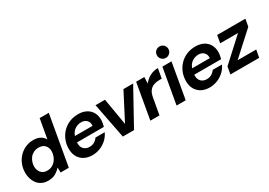

<svg xmlns="http://www.w3.org/2000/svg" viewBox="8 -1524 3263 2333"><g transform="rotate(-30 1639.5 -357.0)"><path d="M223 12Q171 12 133 -7.5Q95 -27 71.5 -59Q48 -91 36.5 -130Q25 -169 25 -208Q25 -277 48.5 -332.5Q72 -388 112 -427.5Q152 -467 202 -487.5Q252 -508 305 -508Q367 -508 405 -485.5Q443 -463 462 -428L510 -700H638L515 0H400L398 -71Q370 -38 327.5 -13Q285 12 223 12ZM272 -100Q313 -100 343.5 -116.5Q374 -133 394 -159.5Q414 -186 424.5 -217.5Q435 -249 435 -280Q435 -332 404 -364Q373 -396 319 -396Q277 -396 246 -380Q215 -364 195.5 -338Q176 -312 166.5 -281.5Q157 -251 157 -223Q157 -171 187.5 -135.5Q218 -100 272 -100Z M845 12Q746 12 687.5 -45Q629 -102 629 -199Q629 -263 651.5 -319Q674 -375 715 -417.5Q756 -460 812.5 -484Q869 -508 936 -508Q1001 -508 1048.5 -483.5Q1096 -459 1121.5 -414.5Q1147 -370 1147 -311Q1147 -287 1142.5 -261.5Q1138 -236 1132 -217H756Q755 -213 755 -209Q755 -205 755 -200Q755 -150 785 -121.5Q815 -93 863 -93Q901 -93 930.5 -110.5Q960 -128 979 -156H1109Q1082 -99 1039 -62Q996 -25 945.5 -6.5Q895 12 845 12ZM772 -297H1019Q1020 -301 1020 -304Q1020 -307 1020 -308Q1021 -352 993 -378Q965 -404 919 -404Q873 -404 832 -377.5Q791 -351 772 -297Z M1273 0 1176 -496H1309L1373 -120L1568 -496H1704L1430 0Z M1659 0 1746 -496H1861L1857 -406Q1892 -452 1943.5 -480Q1995 -508 2058 -508L2034 -373H1999Q1957 -373 1922 -360.5Q1887 -348 1863 -318Q1839 -288 1829 -235L1787 0Z M2027 0 2114 -496H2242L2155 0ZM2205 -566Q2172 -566 2148.5 -589.5Q2125 -613 2125 -646Q2125 -680 2148.5 -703Q2172 -726 2205 -726Q2238 -726 2261.5 -703Q2285 -680 2285 -646Q2285 -613 2261.5 -589.5Q2238 -566 2205 -566Z M2490 12Q2391 12 2332.5 -45Q2274 -102 2274 -199Q2274 -263 2296.5 -319Q2319 -375 2360 -417.5Q2401 -460 2457.5 -484Q2514 -508 2581 -508Q2646 -508 2693.5 -483.5Q2741 -459 2766.5 -414.5Q2792 -370 2792 -311Q2792 -287 2787.5 -261.5Q2783 -236 2777 -217H2401Q2400 -213 2400 -209Q2400 -205 2400 -200Q2400 -150 2430 -121.5Q2460 -93 2508 -93Q2546 -93 2575.5 -110.5Q2605 -128 2624 -156H2754Q2727 -99 2684 -62Q2641 -25 2590.5 -6.5Q2540 12 2490 12ZM2417 -297H2664Q2665 -301 2665 -304Q2665 -307 2665 -308Q2666 -352 2638 -378Q2610 -404 2564 -404Q2518 -404 2477 -377.5Q2436 -351 2417 -297Z M2782 0 2801 -103 3114 -390H2864L2883 -496H3279L3260 -393L2945 -106H3206L3186 0Z"/></g></svg>

Font: Rethink Sans
Style: Bold Italic
Weight: 700
Italic angle: -10°
Designer: The Rethink Sans project authors (Hans Thiessen). DM Sans designed by Colophon Foundry.
Foundry: Rethink Communications LLC
Version: Version 1.001